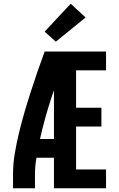

<svg xmlns="http://www.w3.org/2000/svg" viewBox="-20 -1012 640 1032"><path d="M50 0V-74Q50 -131 59.5 -187.5Q69 -244 82.5 -299.5Q96 -355 112 -410Q128 -465 145.5 -519Q163 -573 181.5 -627Q200 -681 220 -735H270V-719L331 -700Q291 -593 255.5 -484.5Q220 -376 195 -265H270V-164H176Q172 -142 170 -119Q168 -96 168 -74V0ZM270 0V-735H550V-634H389V-433H525V-332H389V-101H550V0ZM280 -788 220 -842 360 -992 440 -918Z"/></svg>

Font: Iosevka Curly Extended
Style: Bold
Weight: 700
Width: 7
Monospace: yes
Designer: Belleve Invis
Foundry: Belleve Invis
Version: Version 11.1.0; ttfautohint (v1.8.3)